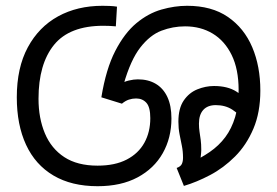

<svg xmlns="http://www.w3.org/2000/svg" viewBox="-20 -632 957 663"><path d="M317 11Q227 11 164.5 -26Q102 -63 70 -132Q38 -201 38 -296Q38 -398 76 -468.5Q114 -539 180.5 -575.5Q247 -612 334 -612Q342 -612 357.5 -611.5Q373 -611 384 -609L380 -541Q370 -542 359 -542.5Q348 -543 337 -543Q220 -543 166.5 -477Q113 -411 113 -291Q113 -224 135 -171.5Q157 -119 202 -89.5Q247 -60 317 -60Q377 -60 417.5 -81Q458 -102 478.5 -139Q499 -176 499 -224Q499 -262 485.5 -277Q472 -292 450 -292Q437 -292 425 -288Q413 -284 401 -274L330 -296Q346 -394 378 -456Q410 -518 451 -552Q492 -586 537.5 -599Q583 -612 626 -612Q711 -612 767 -573.5Q823 -535 851 -469Q879 -403 879 -319Q879 -244 855 -187.5Q831 -131 791.5 -91.5Q752 -52 705.5 -27.5Q659 -3 615 10L590 -52L632 -67Q672 -85 704 -107Q736 -129 758 -158.5Q780 -188 792 -228Q804 -268 804 -321Q804 -393 780 -442Q756 -491 714.5 -516Q673 -541 619 -541Q577 -541 537.5 -526Q498 -511 464.5 -468Q431 -425 407 -341L397 -342Q408 -350 425 -354Q442 -358 456 -358Q492 -358 518 -342.5Q544 -327 558 -297Q572 -267 572 -223Q572 -156 542 -103Q512 -50 455 -19.5Q398 11 317 11ZM590 -52Q604 -57 608 -66Q612 -75 612 -87Q612 -109 608 -128.5Q604 -148 600 -168.5Q596 -189 596 -212Q596 -258 614.5 -285Q633 -312 661.5 -323.5Q690 -335 719 -335Q766 -335 796 -316Q826 -297 854 -268L833 -206Q806 -238 782 -253.5Q758 -269 725 -269Q697 -269 682 -252.5Q667 -236 667 -205Q667 -190 669 -177Q671 -164 673 -149.5Q675 -135 675 -114Q675 -106 673 -90Q671 -74 665 -57.5Q659 -41 646 -29Z"/></svg>

Font: sinhala15
Style: Book
Weight: 400
Designer: Jelle Bosma - Monotype Design Team
Foundry: Monotype Imaging Inc.
Version: Version 2.003